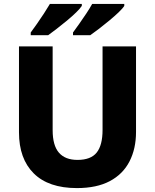

<svg xmlns="http://www.w3.org/2000/svg" viewBox="-20 -951 792 981"><path d="M675 -277Q675 -191 641.5 -126Q608 -61 541 -25.5Q474 10 373 10Q228 10 152.5 -65Q77 -140 77 -275V-714H249V-286Q249 -208 281 -171Q313 -134 376 -134Q444 -134 474 -171.5Q504 -209 504 -287V-714H675ZM615 -921Q607 -908 586 -888Q565 -868 538.5 -846Q512 -824 486 -804Q460 -784 441 -771H353V-785Q367 -804 385 -829.5Q403 -855 421 -882Q439 -909 451 -931H615ZM398 -921Q390 -908 369.5 -888Q349 -868 322.5 -846Q296 -824 270 -804Q244 -784 226 -771H137V-785Q151 -804 169 -829.5Q187 -855 204.5 -882Q222 -909 235 -931H398Z"/></svg>

Font: Noto Sans Georgian ExtraBold
Style: Regular
Weight: 800
Designer: Monotype Design Team, Akaki Razmadze
Foundry: Google LLC
Version: Version 2.005; ttfautohint (v1.8.4.7-5d5b)